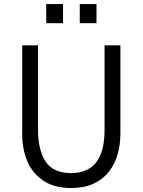

<svg xmlns="http://www.w3.org/2000/svg" viewBox="-20 -934 716 964"><path d="M337 10Q253 10 198 -26.5Q141 -65.5 116.2 -126.5Q91.5 -187.5 91.5 -259V-706.5H171V-281.5Q171 -181 209 -123Q247 -65 337 -65Q505 -65 505 -281.5V-706.5H584.5V-264Q584.5 -208 570.2 -158.2Q556 -108.5 526 -70.8Q496 -33 449 -11.5Q402 10 337 10ZM296.5 -817.5H212V-913.5H296.5ZM464.5 -817.5H380.5V-913.5H464.5Z"/></svg>

Font: Acari Sans
Style: Regular
Weight: 400
Designer: Alfredo Marco Pradil and Stefan Peev (font) & Cristiano Sobral (main changes)
Foundry: Alfredo Marco Pradil and Stefan Peev (font) & Cristiano Sobral (main changes)
Version: Version 1.063; ttfautohint (v1.8.3)